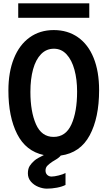

<svg xmlns="http://www.w3.org/2000/svg" viewBox="-20 -914 640 1143"><path d="M439 -369Q439 -441 423.2 -498.8Q407.5 -556.5 376.5 -590.2Q345.5 -624 301 -624Q256 -624 224.5 -591.8Q193 -559.5 177 -501.8Q161 -444 161 -367Q161 -249.5 194.2 -174.2Q227.5 -99 299 -99Q371.5 -99 405.2 -173.5Q439 -248 439 -369ZM146 118Q146 90.5 157.2 73.2Q168.5 56 185 42Q192.5 35 208.5 26Q224.5 17 241 9Q134 -13.5 82 -116.2Q30 -219 30 -375Q30 -485 62.8 -566.2Q95.5 -647.5 156.5 -691.2Q217.5 -735 300 -735Q383 -735 444 -692.2Q505 -649.5 537.5 -569Q570 -488.5 570 -377Q570 -213 514 -108.5Q458 -4 341.5 12Q334 24 301 43L291 49Q274 60.5 262.5 72Q251 83.5 251 101Q251 117.5 261.2 127.2Q271.5 137 287 137Q303 137 329.2 130.5Q355.5 124 370 116V187Q349.5 197.5 319 203.2Q288.5 209 259 209Q235 209 208.5 198.5Q182 188 164 167.2Q146 146.5 146 118ZM88.5 -894H511.5V-808H88.5Z"/></svg>

Font: JuliaMono
Style: Bold
Weight: 700
Monospace: yes
Designer: cormullion
Foundry: corm
Version: Version 0.055; ttfautohint (v1.8.4)